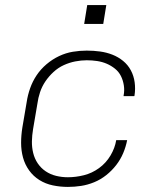

<svg xmlns="http://www.w3.org/2000/svg" viewBox="-20 -727 640 755"><path d="M247 8Q217 8 188 2Q159 -4 135 -19Q111 -34 94.5 -57Q78 -80 70.5 -107.5Q63 -135 63 -165Q63 -195 68 -226L85 -326Q89 -353 98.5 -380Q108 -407 124 -431Q140 -455 163 -474.5Q186 -494 212.5 -506.5Q239 -519 266.5 -523.5Q294 -528 321 -528Q348 -528 373.5 -524.5Q399 -521 422 -512Q445 -503 464 -487.5Q483 -472 494.5 -450.5Q506 -429 509.5 -403.5Q513 -378 509 -352Q509 -351 508.5 -350Q508 -349 508 -349H466Q466 -349 466 -349.5Q466 -350 466 -351Q470 -371 467 -391Q464 -411 455.5 -428Q447 -445 432 -457Q417 -469 399.5 -476.5Q382 -484 362 -487Q342 -490 321 -490Q299 -490 276 -485.5Q253 -481 231 -471Q209 -461 190.5 -444Q172 -427 158.5 -407Q145 -387 137.5 -364.5Q130 -342 127 -319L110 -219Q106 -195 105.5 -171.5Q105 -148 110.5 -125.5Q116 -103 128.5 -84.5Q141 -66 159.5 -53.5Q178 -41 200.5 -35.5Q223 -30 247 -30Q278 -30 310 -38Q342 -46 369.5 -66Q397 -86 414.5 -115.5Q432 -145 437 -176H480Q475 -150 464.5 -125Q454 -100 437 -78Q420 -56 398 -38.5Q376 -21 350.5 -10.5Q325 0 299 4Q273 8 247 8ZM311 -633 323 -707H398L386 -633Z"/></svg>

Font: Iosevka SS04 XLt Ex Obl
Style: Regular
Weight: 200
Width: 7
Italic angle: -9°
Monospace: yes
Designer: Belleve Invis
Foundry: Belleve Invis
Version: Version 19.0.0; ttfautohint (v1.8.4)